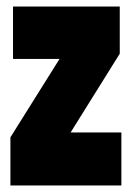

<svg xmlns="http://www.w3.org/2000/svg" viewBox="-20 -570 406 590"><path d="M12 0V-148L163 -389H20V-550H348V-405L197 -163H353V0Z"/></svg>

Font: Georama ExtraCondensed Black
Style: Regular
Weight: 900
Width: 2
Designer: Jean-Baptiste Levee
Foundry: Production Type
Version: Version 1.000